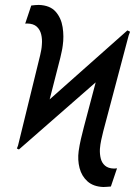

<svg xmlns="http://www.w3.org/2000/svg" viewBox="-20 -747 553 777"><path d="M460.9 -495.6 506.3 -618.7 495.6 -624 96.7 -270 48.3 -146 56.6 -142.1ZM51.8 -153.3 158.7 -257.8 224.1 -513.2Q226.6 -525.4 229.5 -537.6Q232.4 -549.8 233.9 -562.5Q239.3 -599.6 233.4 -637.2Q227.5 -674.8 204.8 -700.2Q182.1 -725.6 136.7 -727.1Q128.9 -727.1 121.3 -726.3Q113.8 -725.6 106.4 -724.6L82 -651.4Q84 -651.4 85.9 -651.6Q87.9 -651.9 89.8 -651.9Q115.2 -651.4 128.7 -639.2Q142.1 -627 146.7 -607.7Q151.4 -588.4 149.4 -566.4Q148.9 -555.7 147 -545.2Q145 -534.7 142.6 -523.9ZM502.4 -609.9 383.3 -474.6 319.3 -232.4Q313 -208.5 307.4 -184.3Q301.8 -160.2 298.3 -135.3Q293.5 -99.6 302 -66.9Q310.5 -34.2 334.2 -12.9Q357.9 8.3 398.4 9.8Q406.2 9.8 413.6 9Q420.9 8.3 428.7 7.8L453.6 -65.9Q450.2 -65.4 447 -65.2Q443.8 -64.9 440.9 -64.9Q418 -65.4 405 -76.7Q392.1 -87.9 387.7 -105.7Q383.3 -123.5 384.3 -144Q385.7 -162.1 389.6 -180.2Q393.6 -198.2 397.9 -215.8Z"/></svg>

Font: Roboto Condensed
Style: Italic
Weight: 400
Italic angle: -12°
Designer: Christian Robertson
Foundry: Google
Version: Version 3.0